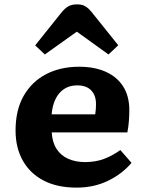

<svg xmlns="http://www.w3.org/2000/svg" viewBox="-20 -842 663 876"><path d="M329.5 14Q240.5 14 178.5 -18.5Q116.5 -51 83.7 -109.8Q51 -168.5 51 -246.5Q51 -340 88 -404.8Q125 -469.5 190.3 -503.5Q255.5 -537.5 341 -537.5Q411.5 -537.5 463 -514.3Q514.5 -491 542.3 -447Q570 -403 570 -339.5Q570 -314 568 -288.5Q566 -263 561 -238H216Q218.5 -193 238 -162.8Q257.5 -132.5 291 -117.5Q324.5 -102.5 368.5 -102.5Q416.5 -102.5 455.3 -117.3Q494 -132 529 -157.5L580 -99Q538 -49 473.5 -17.5Q409 14 329.5 14ZM215.5 -320.5H414.5Q416.5 -333.5 417.2 -344.8Q418 -356 418 -367Q418 -407 396 -429.7Q374 -452.5 332 -452.5Q297.5 -452.5 272.5 -436Q247.5 -419.5 233.3 -390Q219 -360.5 215.5 -320.5ZM184.5 -593.5 140.5 -635 258.5 -782.5Q276.5 -805 292.5 -813.5Q308.5 -822 331 -822Q350 -822 362.3 -816.8Q374.5 -811.5 385 -801.3Q395.5 -791 408.5 -774L519.5 -635.5L475 -593.5L330.5 -697.5Z"/></svg>

Font: Literata Variable Black
Style: Regular
Weight: 900
Designer: Latin by Veronika Burian and Jose Scaglione. Greek by Irene Vlachou. Cyrillic by Vera Evstafieva.
Foundry: TypeTogether
Version: Version 3.021